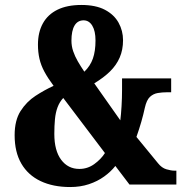

<svg xmlns="http://www.w3.org/2000/svg" viewBox="-20 -744 744 774"><path d="M263 10Q194 10 143.5 -14Q93 -38 66 -84.5Q39 -131 39 -199Q39 -259 63 -296.5Q87 -334 123 -357.5Q159 -381 196 -398Q173 -429 159 -455Q145 -481 139 -507.5Q133 -534 133 -564Q133 -614 153 -650Q173 -686 212 -705Q251 -724 308 -724Q366 -724 403 -704.5Q440 -685 458 -652.5Q476 -620 476 -582Q476 -543 462.5 -512Q449 -481 423.5 -456Q398 -431 360 -408L465 -259Q468 -282 470 -316Q472 -350 472 -382V-428H670V-372H652Q634 -372 616 -369Q598 -366 584.5 -353.5Q571 -341 564 -310Q558 -282 549.5 -252.5Q541 -223 530 -192L617 -86Q632 -67 651 -61.5Q670 -56 683 -56H691V0H502L445 -75Q427 -52 400 -32.5Q373 -13 338.5 -1.5Q304 10 263 10ZM300 -63Q333 -63 360 -82.5Q387 -102 403 -127L235 -349Q220 -333 212 -311.5Q204 -290 201.5 -263Q199 -236 199 -204Q199 -137 226.5 -100Q254 -63 300 -63ZM320 -455Q344 -478 354.5 -508Q365 -538 365 -581Q365 -619 352 -640.5Q339 -662 317 -662Q293 -662 280.5 -641Q268 -620 268 -580Q268 -558 275 -537.5Q282 -517 293.5 -497Q305 -477 320 -455Z"/></svg>

Font: Noto Serif Khmer ExtraCondensed Black
Style: Regular
Weight: 900
Width: 2
Designer: Danh Hong and the Monotype Design Team
Foundry: Monotype Imaging Inc.
Version: Version 2.004